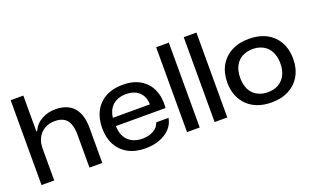

<svg xmlns="http://www.w3.org/2000/svg" viewBox="-81 -1135 2516 1550"><g transform="rotate(-20 1177.0 -360.0)"><path d="M64 0V-729H173V-422H180Q205 -478 258.5 -507.5Q312 -537 376 -537Q422 -537 460 -524.5Q498 -512 526 -484.5Q554 -457 570 -412Q586 -367 586 -302V0H476V-281Q476 -338 461.5 -375.5Q447 -413 417 -431Q387 -449 339 -449Q289 -449 251.5 -426.5Q214 -404 193.5 -365Q173 -326 173 -276V0Z M956 9Q870 9 808.5 -24.5Q747 -58 714 -119Q681 -180 681 -262Q681 -347 714 -408.5Q747 -470 808.5 -503.5Q870 -537 954 -537Q1045 -537 1106.5 -500Q1168 -463 1196.5 -397Q1225 -331 1218 -242H791Q792 -187 813 -149.5Q834 -112 871.5 -92.5Q909 -73 959 -73Q1016 -73 1056 -96.5Q1096 -120 1107 -159H1213Q1204 -107 1168.5 -69.5Q1133 -32 1078.5 -11.5Q1024 9 956 9ZM790 -301 783 -313H1118L1109 -301Q1110 -353 1091 -387.5Q1072 -422 1037 -439.5Q1002 -457 954 -457Q906 -457 870 -438.5Q834 -420 813.5 -385Q793 -350 790 -301Z M1314 0V-729H1423V0Z M1551 0V-729H1660V0Z M2040 9Q1976 9 1924 -9.5Q1872 -28 1834.5 -64Q1797 -100 1776.5 -150.5Q1756 -201 1756 -263Q1756 -347 1791 -408.5Q1826 -470 1889.5 -503.5Q1953 -537 2040 -537Q2103 -537 2155 -518.5Q2207 -500 2244.5 -464Q2282 -428 2302 -377.5Q2322 -327 2322 -264Q2322 -182 2287.5 -120.5Q2253 -59 2189.5 -25Q2126 9 2040 9ZM2039 -79Q2092 -79 2130.5 -101Q2169 -123 2190.5 -164.5Q2212 -206 2212 -264Q2212 -307 2200 -341.5Q2188 -376 2165.5 -400Q2143 -424 2111 -436.5Q2079 -449 2040 -449Q1987 -449 1948 -427Q1909 -405 1888 -363.5Q1867 -322 1867 -263Q1867 -221 1878.5 -186.5Q1890 -152 1912.5 -128.5Q1935 -105 1967.5 -92Q2000 -79 2039 -79Z"/></g></svg>

Font: Mona Sans SemiExpanded Medium
Style: Regular
Weight: 500
Width: 6
Designer: Deni Anggara
Foundry: GitHub
Version: Version 2.000